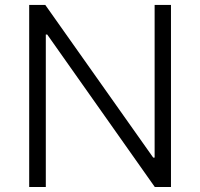

<svg xmlns="http://www.w3.org/2000/svg" viewBox="-20 -747 800 767"><path d="M663 -727.3H597.7V-117.5H592L160.9 -727.3H96.6V0H163V-609H168.7L598.4 0H663Z"/></svg>

Font: Karasuma Gothic
Style: Light
Weight: 300
Designer: Rasmus Andersson / Ryoko Nishizuka
Foundry: rsms
Version: Version 1.00